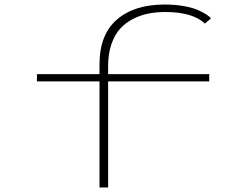

<svg xmlns="http://www.w3.org/2000/svg" viewBox="-20 -827 1090 847"><path d="M143 -500H419V-544Q419 -674 495.5 -740.5Q572 -807 706 -807Q753.5 -807 793 -799.8Q832.5 -792.5 856 -781.5Q879.5 -770.5 892.2 -762Q905 -753.5 911 -746L884 -723Q830 -774 709 -774Q669.5 -774 635 -767.2Q600.5 -760.5 567 -743.5Q533.5 -726.5 509.8 -700.2Q486 -674 471.5 -632Q457 -590 457 -536V-500H903V-468H457V0H419V-468H143Z"/></svg>

Font: League Mono Extended Thin
Style: Regular
Weight: 100
Width: 9
Designer: Tyler Finck
Foundry: The League of Moveable Type / Tyler Finck
Version: Version 2.210